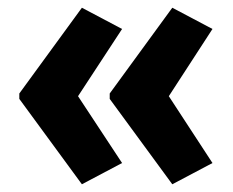

<svg xmlns="http://www.w3.org/2000/svg" viewBox="-20 -524 602 497"><path d="M30 -282V-268L192 -47L296 -102L182 -275L296 -449L192 -504ZM264 -282V-268L426 -47L530 -102L417 -275L530 -449L426 -504Z"/></svg>

Font: Noto Sans Bengali Condensed
Style: Bold
Weight: 700
Width: 3
Designer: Joana Ranito - Universal Thirst; Jelle Bosma - Monotype Design Team
Foundry: Universal Thirst ehf.
Version: Version 3.000